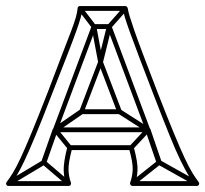

<svg xmlns="http://www.w3.org/2000/svg" viewBox="-33 -608 680 636"><path d="M104 -73 120 -67 158 -175Q158 -175 157.5 -175Q157 -175 157 -175L285 -517Q287 -519 281.5 -515.5Q276 -512 278 -512H329Q331 -512 326 -515.5Q321 -519 322 -517L450 -175Q450 -175 449.5 -175Q449 -175 449 -175L486 -67L502 -73L465 -181Q465 -181 465 -181Q465 -181 464 -181L336 -523Q334 -528 329 -528H278Q273 -528 271 -523L143 -181Q142 -181 142 -181Q142 -181 142 -181ZM457 -170V-186H150V-170ZM238 -585 226 -575 272 -515Q272 -514 271 -517Q270 -520 270 -519L292 -402Q294 -395 300.5 -395Q307 -395 308 -401L337 -518Q337 -519 335.5 -516.5Q334 -514 335 -515L388 -575L376 -585L323 -525Q322 -524 322 -523.5Q322 -523 321 -522L292 -405Q291 -399 300 -398.5Q309 -398 308 -404L286 -521Q286 -523 285.5 -523.5Q285 -524 284 -525ZM242 -231 232 -245 145 -185Q143 -183 142.5 -179.5Q142 -176 144 -173L192 -114L204 -124L156 -183Q154 -186 153 -178Q152 -170 155 -171ZM367 -245 359 -231 453 -171Q456 -170 455 -178Q454 -186 451 -183L396 -124L408 -114L463 -173Q465 -175 465 -179Q465 -183 461 -185ZM189 6 199 -6 117 -76Q116 -78 113 -78.5Q110 -79 108 -77L-9 -7L-1 7L116 -63Q118 -65 111.5 -65.5Q105 -66 107 -64ZM615 7 623 -7 498 -77Q496 -79 493.5 -78.5Q491 -78 489 -76L401 -6L411 6L499 -64Q501 -66 494.5 -65.5Q488 -65 490 -63ZM625 -5Q615 -18 604 -36Q593 -54 578.5 -85Q564 -116 542.5 -168Q521 -220 489 -302Q459 -380 440.5 -429Q422 -478 412 -507Q402 -536 397 -552.5Q392 -569 390 -581Q389 -584 387 -586Q385 -588 382 -588H232Q229 -588 226.5 -586Q224 -584 224 -580Q223 -568 218.5 -551.5Q214 -535 203 -506Q192 -477 173 -428Q154 -379 125 -302Q93 -220 71.5 -168Q50 -116 35.5 -85Q21 -54 10 -36Q-1 -18 -11 -5Q-14 -1 -12 3.5Q-10 8 -5 8H194Q199 8 201 4.5Q203 1 202 -3Q195 -21 194 -44.5Q193 -68 206 -117L198 -111H402L394 -117Q408 -68 406.5 -44.5Q405 -21 398 -3Q397 1 399.5 4.5Q402 8 406 8H619Q624 8 626 3.5Q628 -1 625 -5ZM293 -400 356 -235 363 -246H237L244 -235L307 -400ZM613 5 619 -8H406L414 3Q421 -17 422.5 -43Q424 -69 410 -121Q409 -124 407 -125.5Q405 -127 402 -127H198Q195 -127 193 -125.5Q191 -124 190 -121Q177 -69 178 -43Q179 -17 186 3L194 -8H-5L1 5Q11 -8 22 -26Q33 -44 48 -75.5Q63 -107 85 -160Q107 -213 139 -296Q170 -375 189.5 -425Q209 -475 219.5 -504.5Q230 -534 234.5 -550.5Q239 -567 240 -580L232 -572H382L374 -579Q376 -566 381 -549.5Q386 -533 396.5 -503.5Q407 -474 426 -424Q445 -374 475 -296Q507 -213 528.5 -160Q550 -107 565.5 -75.5Q581 -44 592 -26Q603 -8 613 5ZM307 -406Q306 -411 300.5 -411Q295 -411 293 -406L230 -241Q229 -237 231 -233.5Q233 -230 237 -230H363Q368 -230 370 -233.5Q372 -237 370 -241Z"/></svg>

Font: Tilt Prism
Style: Regular
Weight: 400
Version: Version 1.000